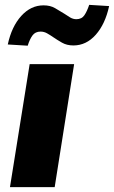

<svg xmlns="http://www.w3.org/2000/svg" viewBox="-20 -770 469 790"><path d="M21 0 102 -506H285L205 0ZM94 -582 12 -587Q28 -661 67.5 -704.5Q107 -748 159 -748Q187 -748 206.5 -736.5Q226 -725 244 -714Q257 -705 269 -698Q281 -691 294 -691Q316 -691 327 -707Q338 -723 347 -750L429 -745Q413 -671 374 -627Q335 -583 282 -583Q255 -583 235 -594.5Q215 -606 199 -617Q186 -626 173.5 -633Q161 -640 147 -640Q125 -640 113.5 -624Q102 -608 94 -582Z"/></svg>

Font: Nunito Sans 7pt SemiCondensed Black
Style: Italic
Weight: 900
Width: 4
Italic angle: -9°
Designer: Vernon Adams
Foundry: Vernon Adams
Version: Version 3.101;gftools[0.9.27]